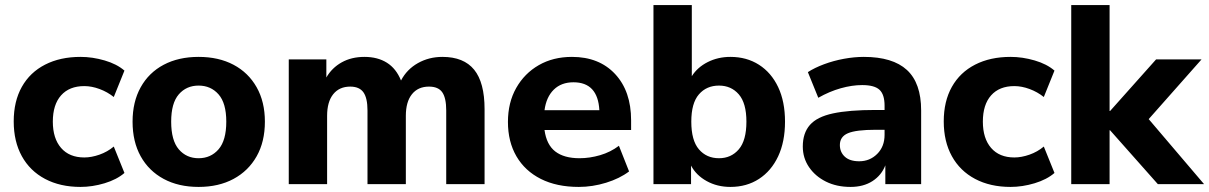

<svg xmlns="http://www.w3.org/2000/svg" viewBox="-20 -725 4761 756"><path d="M297 11Q217 11 157.5 -20.5Q98 -52 66 -110Q34 -168 34 -247Q34 -326 66 -383Q98 -440 157.5 -470.5Q217 -501 297 -501Q344 -501 392 -487Q440 -473 470 -447L428 -343Q403 -363 372 -374.5Q341 -386 312 -386Q253 -386 220.5 -349.5Q188 -313 188 -246Q188 -180 220.5 -142.5Q253 -105 312 -105Q340 -105 371.5 -116Q403 -127 428 -148L470 -44Q440 -18 392 -3.5Q344 11 297 11Z M762 11Q683 11 624.5 -20.5Q566 -52 534 -109.5Q502 -167 502 -246Q502 -324 534 -381.5Q566 -439 624.5 -470Q683 -501 762 -501Q841 -501 899.5 -470Q958 -439 990.5 -381.5Q1023 -324 1023 -246Q1023 -167 990.5 -109.5Q958 -52 899.5 -20.5Q841 11 762 11ZM762 -102Q810 -102 840.5 -137Q871 -172 871 -246Q871 -319 840.5 -353.5Q810 -388 762 -388Q714 -388 684 -353.5Q654 -319 654 -246Q654 -172 684 -137Q714 -102 762 -102Z M1117 0V-491H1265V-420Q1287 -458 1325.5 -479.5Q1364 -501 1415 -501Q1467 -501 1503.5 -478Q1540 -455 1559 -408Q1582 -452 1625.5 -476.5Q1669 -501 1722 -501Q1806 -501 1847 -450.5Q1888 -400 1888 -295V0H1737V-290Q1737 -339 1721.5 -361.5Q1706 -384 1669 -384Q1626 -384 1602 -354Q1578 -324 1578 -269V0H1427V-290Q1427 -339 1411 -361.5Q1395 -384 1359 -384Q1316 -384 1292 -354Q1268 -324 1268 -269V0Z M2259 11Q2172 11 2109.5 -20.5Q2047 -52 2013.5 -109.5Q1980 -167 1980 -245Q1980 -321 2012.5 -378.5Q2045 -436 2101.5 -468.5Q2158 -501 2232 -501Q2339 -501 2402 -433.5Q2465 -366 2465 -251V-213H2124Q2132 -155 2166.5 -128.5Q2201 -102 2262 -102Q2302 -102 2343 -114Q2384 -126 2417 -151L2457 -50Q2420 -22 2366.5 -5.5Q2313 11 2259 11ZM2238 -401Q2190 -401 2160.5 -372Q2131 -343 2124 -291H2340Q2334 -401 2238 -401Z M2856 11Q2804 11 2762.5 -12Q2721 -35 2701 -73V0H2553V-705H2704V-425Q2726 -460 2766.5 -480.5Q2807 -501 2856 -501Q2920 -501 2968.5 -470Q3017 -439 3044 -382Q3071 -325 3071 -246Q3071 -167 3044 -109.5Q3017 -52 2968.5 -20.5Q2920 11 2856 11ZM2811 -102Q2859 -102 2889 -137Q2919 -172 2919 -246Q2919 -319 2889 -353.5Q2859 -388 2811 -388Q2762 -388 2732 -353.5Q2702 -319 2702 -246Q2702 -172 2732 -137Q2762 -102 2811 -102Z M3329 11Q3274 11 3232 -10Q3190 -31 3165.5 -67Q3141 -103 3141 -148Q3141 -201 3169 -233Q3197 -265 3260 -278.5Q3323 -292 3427 -292H3463V-309Q3463 -353 3443 -371.5Q3423 -390 3375 -390Q3335 -390 3290.5 -377.5Q3246 -365 3202 -340L3161 -441Q3187 -458 3224.5 -472Q3262 -486 3303 -493.5Q3344 -501 3381 -501Q3495 -501 3551 -449.5Q3607 -398 3607 -290V0H3466V-74Q3451 -35 3415.5 -12Q3380 11 3329 11ZM3363 -90Q3405 -90 3434 -119Q3463 -148 3463 -194V-214H3428Q3351 -214 3319 -200.5Q3287 -187 3287 -154Q3287 -126 3306.5 -108Q3326 -90 3363 -90Z M3959 11Q3879 11 3819.5 -20.5Q3760 -52 3728 -110Q3696 -168 3696 -247Q3696 -326 3728 -383Q3760 -440 3819.5 -470.5Q3879 -501 3959 -501Q4006 -501 4054 -487Q4102 -473 4132 -447L4090 -343Q4065 -363 4034 -374.5Q4003 -386 3974 -386Q3915 -386 3882.5 -349.5Q3850 -313 3850 -246Q3850 -180 3882.5 -142.5Q3915 -105 3974 -105Q4002 -105 4033.5 -116Q4065 -127 4090 -148L4132 -44Q4102 -18 4054 -3.5Q4006 11 3959 11Z M4198 0V-705H4349V-288H4351L4532 -491H4711L4503 -256L4721 0H4539L4351 -212H4349V0Z"/></svg>

Font: Nunito Sans ExtraBold
Style: Regular
Weight: 800
Designer: Vernon Adams
Foundry: Vernon Adams
Version: Version 3.101; ttfautohint (v1.8.4.7-5d5b);gftools[0.9.27]